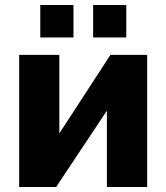

<svg xmlns="http://www.w3.org/2000/svg" viewBox="-20 -743 660 763"><path d="M140.1 -594.2V-723.1H272V-594.2ZM350.1 -594.2V-723.1H481.9V-594.2ZM56.2 0V-524.9H215.8V-212.9L418.9 -524.9H564.9V0H404.8V-303.2L203.1 0Z"/></svg>

Font: Rawline ExtraBold
Style: Regular
Weight: 800
Designer: Matt McInerney, Pablo Impallari, Rodrigo Fuenzalida
Foundry: Matt McInerney, Pablo Impallari, Rodrigo Fuenzalida
Version: Version 4.020;PS 004.020;hotconv 1.0.88;makeotf.lib2.5.64775